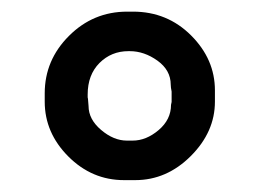

<svg xmlns="http://www.w3.org/2000/svg" viewBox="-20 -717 446 325"><path d="M128.9 -549.8 129.9 -537.6Q129.9 -515.1 151.1 -497.1Q172.4 -479 194.8 -479H204.6Q227.5 -479 248.5 -496.8Q269.5 -514.6 269.5 -539.6L270.5 -544.4V-562Q269 -569.3 269 -573.7Q269 -598.1 246.6 -614.3Q224.1 -630.4 199.7 -630.4H197.3Q168.5 -630.4 148.4 -610.4Q128.4 -590.3 128.4 -557.1V-552.2ZM195.3 -697.3H205.1Q263.2 -697.3 303.5 -657Q343.8 -616.7 343.8 -564V-544.9Q343.8 -493.7 303 -452.9Q262.2 -412.1 209 -412.1H189.9Q135.7 -412.1 95.7 -452.1Q55.7 -492.2 55.7 -544.9V-559.1Q55.7 -615.2 96.7 -656.2Q137.7 -697.3 195.3 -697.3Z"/></svg>

Font: Averia Libre
Style: Bold
Weight: 700
Version: Version 1.002